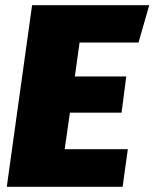

<svg xmlns="http://www.w3.org/2000/svg" viewBox="-20 -716 592 736"><path d="M552 -696H103L6 0H450L470 -144H228L248 -284H446L464 -423H267L285 -553H511Z"/></svg>

Font: Fira Sans Heavy
Style: Italic
Weight: 900
Italic angle: -8°
Designer: bBox Type GmbH & Carrois Corporate GbR & Edenspiekermann AG
Foundry: bBox Type GmbH & Carrois Corporate GbR & Edenspiekermann AG
Version: Version 4.301;PS 004.301;hotconv 1.0.88;makeotf.lib2.5.64775